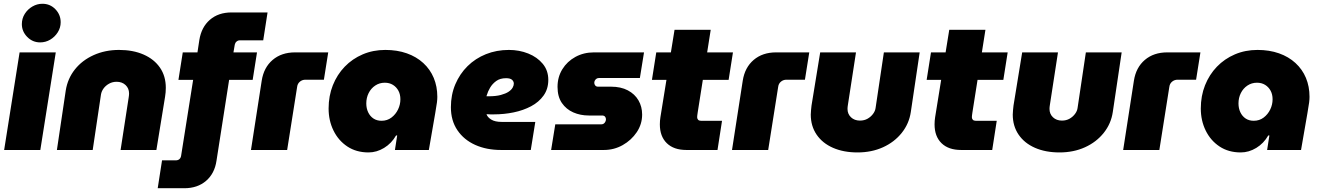

<svg xmlns="http://www.w3.org/2000/svg" viewBox="-20 -796 7012 1019"><path d="M2 0 84 -518H276L194 0ZM193 -571Q153 -571 124.5 -600Q96 -629 96 -668Q96 -698 111.5 -722.5Q127 -747 152 -761.5Q177 -776 205 -776Q246 -776 274 -747Q302 -718 302 -678Q302 -649 286.5 -624.5Q271 -600 246.5 -585.5Q222 -571 193 -571Z M282 0 329 -316Q339 -379 377.5 -427.5Q416 -476 477 -503.5Q538 -531 612 -531Q686 -531 742 -506.5Q798 -482 829 -437Q860 -392 860 -330Q860 -319 859 -306Q858 -293 856 -282L810 0H620L663 -279Q664 -284 664.5 -290.5Q665 -297 665 -300Q665 -327 646.5 -344.5Q628 -362 599 -362Q577 -362 559 -352Q541 -342 530 -327Q519 -312 516 -295L472 0Z M817 203 840 55H914Q921 55 927 52Q933 49 936.5 43.5Q940 38 941 32L1005 -372H927L950 -518H1028L1038 -584Q1049 -652 1094 -691Q1139 -730 1209 -730H1400L1377 -582H1253Q1243 -582 1235.5 -575.5Q1228 -569 1226 -559L1219 -518H1344L1321 -372H1196L1129 57Q1119 125 1073.5 164Q1028 203 958 203Z M1312 0 1369 -368Q1380 -438 1427 -478Q1474 -518 1546 -518H1722L1699 -373H1601Q1584 -373 1571.5 -362.5Q1559 -352 1557 -335L1504 0Z M1936 13Q1871 13 1823.5 -18.5Q1776 -50 1750 -103Q1724 -156 1724 -220Q1724 -287 1746.5 -343.5Q1769 -400 1809.5 -442Q1850 -484 1905 -507.5Q1960 -531 2025 -531Q2088 -531 2139 -513Q2190 -495 2226.5 -461.5Q2263 -428 2282 -382.5Q2301 -337 2301 -282Q2301 -269 2299 -252.5Q2297 -236 2290 -196L2256 0H2076L2088 -77H2082Q2058 -35 2018.5 -11Q1979 13 1936 13ZM2005 -155Q2035 -155 2057.5 -172Q2080 -189 2092.5 -215Q2105 -241 2105 -269Q2105 -295 2094.5 -314.5Q2084 -334 2065.5 -345.5Q2047 -357 2022 -357Q1994 -357 1971.5 -342Q1949 -327 1936.5 -302Q1924 -277 1924 -247Q1924 -221 1934 -200Q1944 -179 1962 -167Q1980 -155 2005 -155Z M2639 0Q2562 0 2502 -27Q2442 -54 2407.5 -105Q2373 -156 2373 -227Q2373 -293 2396.5 -348.5Q2420 -404 2461.5 -445Q2503 -486 2559 -508.5Q2615 -531 2681 -531Q2736 -531 2783.5 -512Q2831 -493 2860.5 -457.5Q2890 -422 2890 -372Q2890 -324 2865 -289Q2840 -254 2798.5 -232Q2757 -210 2706 -199.5Q2655 -189 2602 -189Q2592 -189 2582 -189Q2572 -189 2562 -190Q2567 -174 2587 -161.5Q2607 -149 2642 -149H2821L2797 0ZM2562 -285Q2565 -285 2568 -285Q2571 -285 2574 -285Q2612 -285 2638 -292Q2664 -299 2679 -309Q2694 -319 2700.5 -330.5Q2707 -342 2707 -352Q2707 -364 2697.5 -372.5Q2688 -381 2666 -381Q2634 -381 2613.5 -366Q2593 -351 2581 -330.5Q2569 -310 2564 -292Q2563 -290 2562.5 -288Q2562 -286 2562 -285Z M2905 0 2927 -136H3170Q3179 -136 3184.5 -140Q3190 -144 3193 -150.5Q3196 -157 3196 -163Q3196 -171 3191 -177Q3186 -183 3175 -183H3105Q3060 -183 3022.5 -199.5Q2985 -216 2962 -249.5Q2939 -283 2939 -335Q2939 -387 2964.5 -428.5Q2990 -470 3034 -494Q3078 -518 3132 -518H3398L3376 -382H3159Q3151 -382 3145.5 -378Q3140 -374 3137 -368.5Q3134 -363 3134 -356Q3134 -349 3139 -342.5Q3144 -336 3154 -336H3223Q3275 -336 3312 -316.5Q3349 -297 3368.5 -263.5Q3388 -230 3388 -188Q3388 -137 3359.5 -94.5Q3331 -52 3285 -26Q3239 0 3185 0Z M3623 0Q3556 0 3519 -36Q3482 -72 3482 -136Q3482 -155 3485 -174L3560 -638H3752L3683 -200Q3680 -181 3680 -174Q3680 -166 3685 -160.5Q3690 -155 3700 -155H3812L3788 0ZM3440 -372 3463 -518H3870L3847 -372Z M3865 0 3922 -368Q3933 -438 3980 -478Q4027 -518 4099 -518H4275L4252 -373H4154Q4137 -373 4124.5 -362.5Q4112 -352 4110 -335L4057 0Z M4861 -518 4814 -202Q4805 -140 4766 -91Q4727 -42 4666.5 -14.5Q4606 13 4531 13Q4457 13 4401 -11.5Q4345 -36 4314 -81.5Q4283 -127 4283 -188Q4283 -199 4284.5 -212.5Q4286 -226 4287 -236L4333 -518H4523L4480 -239Q4479 -235 4478.5 -228Q4478 -221 4478 -218Q4478 -191 4496.5 -173.5Q4515 -156 4544 -156Q4567 -156 4584.5 -166Q4602 -176 4613.5 -191.5Q4625 -207 4627 -223L4671 -518Z M5081 0Q5014 0 4977 -36Q4940 -72 4940 -136Q4940 -155 4943 -174L5018 -638H5210L5141 -200Q5138 -181 5138 -174Q5138 -166 5143 -160.5Q5148 -155 5158 -155H5270L5246 0ZM4898 -372 4921 -518H5328L5305 -372Z M5933 -518 5886 -202Q5877 -140 5838 -91Q5799 -42 5738.5 -14.5Q5678 13 5603 13Q5529 13 5473 -11.5Q5417 -36 5386 -81.5Q5355 -127 5355 -188Q5355 -199 5356.5 -212.5Q5358 -226 5359 -236L5405 -518H5595L5552 -239Q5551 -235 5550.5 -228Q5550 -221 5550 -218Q5550 -191 5568.5 -173.5Q5587 -156 5616 -156Q5639 -156 5656.5 -166Q5674 -176 5685.5 -191.5Q5697 -207 5699 -223L5743 -518Z M5941 0 5998 -368Q6009 -438 6056 -478Q6103 -518 6175 -518H6351L6328 -373H6230Q6213 -373 6200.5 -362.5Q6188 -352 6186 -335L6133 0Z M6565 13Q6500 13 6452.5 -18.5Q6405 -50 6379 -103Q6353 -156 6353 -220Q6353 -287 6375.5 -343.5Q6398 -400 6438.5 -442Q6479 -484 6534 -507.5Q6589 -531 6654 -531Q6717 -531 6768 -513Q6819 -495 6855.5 -461.5Q6892 -428 6911 -382.5Q6930 -337 6930 -282Q6930 -269 6928 -252.5Q6926 -236 6919 -196L6885 0H6705L6717 -77H6711Q6687 -35 6647.5 -11Q6608 13 6565 13ZM6634 -155Q6664 -155 6686.5 -172Q6709 -189 6721.5 -215Q6734 -241 6734 -269Q6734 -295 6723.5 -314.5Q6713 -334 6694.5 -345.5Q6676 -357 6651 -357Q6623 -357 6600.5 -342Q6578 -327 6565.5 -302Q6553 -277 6553 -247Q6553 -221 6563 -200Q6573 -179 6591 -167Q6609 -155 6634 -155Z"/></svg>

Font: MuseoModerno Black
Style: Italic
Weight: 900
Italic angle: -9°
Designer: Pablo Cosgaya, Héctor Gatti, Marcela Romero, and the Authors of The MuseoModerno Project.
Foundry: Omnibus-Type Team
Version: Version 1.003